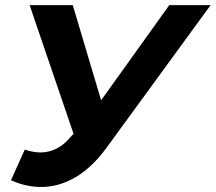

<svg xmlns="http://www.w3.org/2000/svg" viewBox="-20 -720 845 752"><path d="M77 -134Q113 -122 143.5 -123Q174 -124 202.5 -138.5Q231 -153 256 -183L300 -229L318 -246L643 -700H805L397 -141Q343 -67 281 -29Q219 9 153 12Q87 15 23 -14ZM297 -111 96 -700H265L405 -230Z"/></svg>

Font: MOST Montserrat
Style: Bold Italic
Weight: 700
Italic angle: -11.3°
Designer: Julieta Ulanovsky
Foundry: Julieta Ulanovsky
Version: Version 8.000;March 11, 2024;FontCreator 15.0.0.2926 64-bit